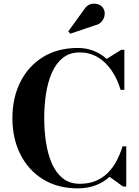

<svg xmlns="http://www.w3.org/2000/svg" viewBox="-20 -1023 765 1053"><path d="M407.5 10Q296 10 215.5 -40Q135 -90 91.5 -177Q48 -264 48 -375Q48 -486.5 91.5 -573.2Q135 -660 215.5 -710Q296 -760 407.5 -760Q454 -760 493.8 -744.2Q533.5 -728.5 565 -700L645 -750H662V-530H641.5Q623 -592 590.8 -638.2Q558.5 -684.5 514.8 -710Q471 -735.5 417.5 -735.5Q362 -735.5 324.2 -705.2Q286.5 -675 264.2 -623.5Q242 -572 232.2 -507.8Q222.5 -443.5 222.5 -375Q222.5 -307 232.2 -242.8Q242 -178.5 264.2 -127Q286.5 -75.5 324.2 -45.2Q362 -15 417.5 -15Q467 -15 504.8 -30.8Q542.5 -46.5 570.8 -74.5Q599 -102.5 619 -140Q639 -177.5 652 -220.5H672.5V0H654.5L581 -53.5Q548.5 -23.5 504.8 -6.8Q461 10 407.5 10ZM365 -838 354.5 -851 441 -970.5Q456 -994.5 477 -1000.2Q498 -1006 517.2 -999.5Q536.5 -993 545.5 -979Q556 -963 554 -942.8Q552 -922.5 538.5 -906Q525 -889.5 501 -884Z"/></svg>

Font: Bodoni Moda
Style: Bold
Weight: 700
Designer: Owen Earl
Foundry: indestructible type
Version: Version 2.005